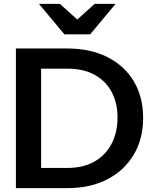

<svg xmlns="http://www.w3.org/2000/svg" viewBox="-20 -970 795 990"><path d="M141 0V-104H327Q409 -104 467 -137Q525 -170 555.5 -229Q586 -288 586 -364Q586 -439 555.5 -496Q525 -553 467.5 -584.5Q410 -616 327 -616H143V-720H327Q445 -720 533 -676Q621 -632 669.5 -551.5Q718 -471 718 -362Q718 -253 669 -171.5Q620 -90 532.5 -45Q445 0 328 0ZM62 0V-720H192V0ZM312 -793 181 -950H289L433 -820H324L468 -950H576L445 -793Z"/></svg>

Font: Instrument Sans SemiBold
Style: Regular
Weight: 600
Designer: Rodrigo Fuenzalida
Foundry: fragTYPE
Version: Version 1.000;gftools[0.9.28]